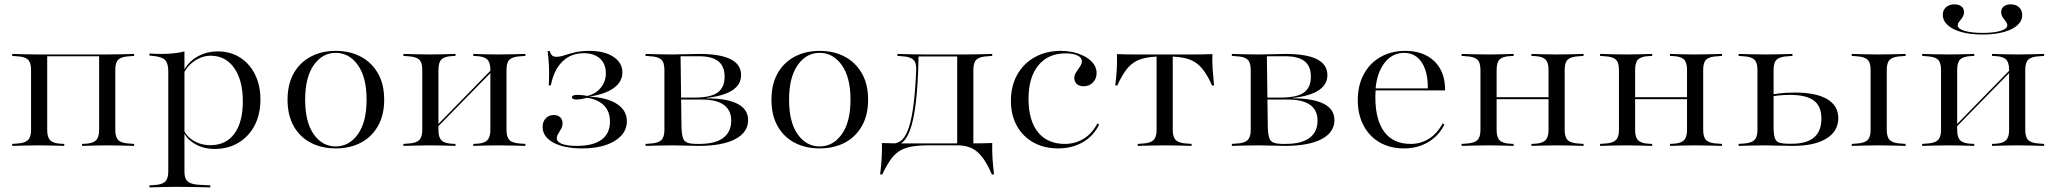

<svg xmlns="http://www.w3.org/2000/svg" viewBox="-20 -655 9225 862"><path d="M461.3 -2.4Q432.3 -2.4 405.6 -1.6Q379 -0.8 348.4 0V-8.9L363.7 -9.7Q396.8 -11.3 410.9 -25Q425 -38.7 425 -71V-410.5H461.3Q491.9 -410.5 521 -411.3Q550 -412.1 582.3 -412.9V-404L561.3 -402.4Q525.8 -400.8 511.7 -387.9Q497.6 -375 497.6 -341.9V-71Q497.6 -38.7 511.7 -25.4Q525.8 -12.1 561.3 -10.5L582.3 -8.9V0Q550 -0.8 521 -1.6Q491.9 -2.4 461.3 -2.4ZM155.6 -2.4Q124.2 -2.4 95.6 -1.6Q66.9 -0.8 34.7 0V-8.9L55.6 -10.5Q90.3 -12.1 104.8 -25.4Q119.4 -38.7 119.4 -71V-341.9Q119.4 -375 104.8 -387.9Q90.3 -400.8 55.6 -402.4L34.7 -404V-412.9Q66.9 -412.1 95.6 -411.3Q124.2 -410.5 155.6 -410.5H191.9V-71Q191.9 -38.7 205.6 -25Q219.4 -11.3 253.2 -9.7L268.5 -8.9V0Q237.9 -0.8 210.9 -1.6Q183.9 -2.4 155.6 -2.4ZM177.4 -402.4V-410.5H441.9V-402.4Z M771.8 183.9Q740.3 183.9 711.7 184.7Q683.1 185.5 650.8 186.3V177.4L671.8 175.8Q706.5 174.2 721 160.9Q735.5 147.6 735.5 115.3V-206.5H808.1V115.3Q808.1 137.1 814.9 149.6Q821.8 162.1 837.9 168.1Q854 174.2 881.5 175L924.2 177.4V186.3Q896.8 185.5 871.4 185.1Q846 184.7 821.8 184.3Q797.6 183.9 771.8 183.9ZM958.9 -424.2Q1014.5 -424.2 1057.7 -396.8Q1100.8 -369.4 1125 -320.6Q1149.2 -271.8 1149.2 -208.1Q1149.2 -141.9 1123.4 -92.3Q1097.6 -42.7 1051.2 -14.5Q1004.8 13.7 943.5 13.7Q891.9 13.7 852.4 -10.5Q812.9 -34.7 801.6 -70.2L803.2 -77.4Q813.7 -45.2 847.6 -24.2Q881.5 -3.2 924.2 -3.2Q994.4 -3.2 1032.3 -54.8Q1070.2 -106.5 1070.2 -200Q1070.2 -294.4 1031.5 -349.6Q992.7 -404.8 925.8 -404.8Q886.3 -404.8 850 -379Q813.7 -353.2 796.8 -308.1L795.2 -316.1Q813.7 -366.9 857.7 -395.6Q901.6 -424.2 958.9 -424.2ZM735.5 -206.5V-335.5Q735.5 -371 720.6 -385.9Q705.6 -400.8 665.3 -404L650.8 -405.6V-414.5Q670.2 -413.7 681 -413.3Q691.9 -412.9 704 -412.9Q733.9 -412.9 760.5 -415.7Q787.1 -418.5 808.1 -424.2V-414.5V-206.5Z M1487.1 11.3Q1424.2 11.3 1375.4 -14.1Q1326.6 -39.5 1298.8 -88.3Q1271 -137.1 1271 -207.3Q1271 -277.4 1298.8 -326.2Q1326.6 -375 1375.4 -400.8Q1424.2 -426.6 1487.1 -426.6Q1550.8 -426.6 1599.6 -400.8Q1648.4 -375 1676.6 -326.2Q1704.8 -277.4 1704.8 -207.3Q1704.8 -137.9 1676.6 -88.7Q1648.4 -39.5 1599.6 -14.1Q1550.8 11.3 1487.1 11.3ZM1487.1 2.4Q1547.6 2.4 1586.7 -52.4Q1625.8 -107.3 1625.8 -207.3Q1625.8 -308.1 1586.7 -362.9Q1547.6 -417.7 1487.1 -417.7Q1427.4 -417.7 1388.7 -362.9Q1350 -308.1 1350 -207.3Q1350 -106.5 1388.7 -52Q1427.4 2.4 1487.1 2.4Z M2217.7 -2.4Q2188.7 -2.4 2162.1 -1.6Q2135.5 -0.8 2104.8 0V-8.9L2120.2 -9.7Q2153.2 -11.3 2167.3 -25Q2181.5 -38.7 2181.5 -71V-206.5H2254V-71Q2254 -38.7 2268.1 -25.4Q2282.3 -12.1 2317.7 -10.5L2338.7 -8.9V0Q2306.5 -0.8 2277.4 -1.6Q2248.4 -2.4 2217.7 -2.4ZM1912.1 -2.4Q1880.6 -2.4 1852 -1.6Q1823.4 -0.8 1791.1 0V-8.9L1812.1 -10.5Q1846.8 -12.1 1861.3 -25.4Q1875.8 -38.7 1875.8 -71V-341.9Q1875.8 -375 1861.3 -387.9Q1846.8 -400.8 1812.1 -402.4L1791.1 -404V-412.9Q1823.4 -412.1 1852 -411.3Q1880.6 -410.5 1912.1 -410.5Q1940.3 -410.5 1967.3 -411.3Q1994.4 -412.1 2025 -412.9V-404L2009.7 -403.2Q1975.8 -401.6 1962.1 -388.3Q1948.4 -375 1948.4 -341.9V-71Q1948.4 -38.7 1962.1 -25Q1975.8 -11.3 2009.7 -9.7L2025 -8.9V0Q1994.4 -0.8 1967.3 -1.6Q1940.3 -2.4 1912.1 -2.4ZM2181.5 -206.5V-341.9Q2181.5 -375 2167.3 -388.3Q2153.2 -401.6 2120.2 -403.2L2104.8 -404V-412.9Q2135.5 -412.1 2162.1 -411.3Q2188.7 -410.5 2217.7 -410.5Q2248.4 -410.5 2277.4 -411.3Q2306.5 -412.1 2338.7 -412.9V-404L2317.7 -402.4Q2282.3 -400.8 2268.1 -387.9Q2254 -375 2254 -341.9V-206.5ZM1906.5 -46 1905.6 -54.8 2212.9 -369.4 2214.5 -360.5Z M2593.5 11.3Q2512.1 11.3 2464.1 -14.9Q2416.1 -41.1 2416.1 -85.5Q2416.1 -108.9 2430.2 -123.8Q2444.4 -138.7 2466.1 -138.7Q2483.9 -138.7 2494.8 -128.6Q2505.6 -118.5 2505.6 -101.6Q2505.6 -87.9 2499.2 -76.6Q2492.7 -65.3 2486.3 -54.8Q2479.8 -44.4 2479.8 -34.7Q2479.8 -17.7 2503.2 -8.9Q2526.6 0 2569.4 0Q2642.7 0 2680.6 -27.8Q2718.5 -55.6 2718.5 -108.9Q2718.5 -154 2692.3 -181Q2666.1 -208.1 2616.1 -216.1Q2598.4 -211.3 2587.1 -209.7Q2575.8 -208.1 2568.5 -208.1Q2558.1 -208.1 2552.8 -210.9Q2547.6 -213.7 2547.6 -218.5Q2547.6 -223.4 2554 -226.2Q2560.5 -229 2571.8 -229Q2581.5 -229 2591.5 -228.2Q2601.6 -227.4 2616.1 -224.2Q2654 -233.1 2677 -260.9Q2700 -288.7 2700 -325.8Q2700 -368.5 2673.4 -392.3Q2646.8 -416.1 2600.8 -416.1Q2542.7 -416.1 2504.4 -378.2Q2466.1 -340.3 2453.2 -271.8H2443.5Q2446 -311.3 2445.2 -340.7Q2444.4 -370.2 2442.3 -391.1Q2440.3 -412.1 2438.7 -425.8H2448.4Q2452.4 -411.3 2459.3 -405.6Q2466.1 -400 2478.2 -400Q2494.4 -400 2514.5 -406.9Q2534.7 -413.7 2561.7 -420.2Q2588.7 -426.6 2626.6 -426.6Q2693.5 -426.6 2733.9 -400Q2774.2 -373.4 2774.2 -329.8Q2774.2 -287.9 2735.9 -260.1Q2697.6 -232.3 2628.2 -221.8V-221Q2706.5 -216.9 2750.4 -187.9Q2794.4 -158.9 2794.4 -110.5Q2794.4 -55.6 2739.5 -22.2Q2684.7 11.3 2593.5 11.3Z M2999.2 -2.4Q2967.7 -2.4 2939.1 -1.6Q2910.5 -0.8 2878.2 0V-8.9L2899.2 -10.5Q2933.9 -12.1 2948.4 -25.4Q2962.9 -38.7 2962.9 -71V-341.9Q2962.9 -375 2948.4 -387.9Q2933.9 -400.8 2899.2 -402.4L2878.2 -404V-412.9Q2910.5 -412.1 2939.1 -411.3Q2967.7 -410.5 2999.2 -410.5Q3032.3 -410.5 3064.1 -411.7Q3096 -412.9 3119.4 -412.9Q3213.7 -412.9 3260.5 -389.1Q3307.3 -365.3 3307.3 -317.7Q3307.3 -275.8 3268.5 -250Q3229.8 -224.2 3152.4 -215.3V-213.7Q3246 -212.9 3292.3 -188.3Q3338.7 -163.7 3338.7 -116.1Q3338.7 -60.5 3280.6 -30.2Q3222.6 0 3116.1 0Q3087.9 0 3059.7 -1.2Q3031.5 -2.4 3000 -2.4ZM3039.5 -88.7Q3040.3 -54.8 3045.6 -37.5Q3050.8 -20.2 3065.7 -14.5Q3080.6 -8.9 3110.5 -8.9H3119.4Q3191.1 -8.9 3227 -35.9Q3262.9 -62.9 3262.9 -113.7Q3262.9 -160.5 3229.4 -184.3Q3196 -208.1 3129.8 -208.1H3006.5V-216.9H3097.6Q3170.2 -216.9 3201.6 -239.5Q3233.1 -262.1 3233.1 -310.5Q3233.1 -357.3 3205.2 -379.8Q3177.4 -402.4 3117.7 -402.4H3033.1L3035.5 -404Z M3659.7 11.3Q3596.8 11.3 3548 -14.1Q3499.2 -39.5 3471.4 -88.3Q3443.5 -137.1 3443.5 -207.3Q3443.5 -277.4 3471.4 -326.2Q3499.2 -375 3548 -400.8Q3596.8 -426.6 3659.7 -426.6Q3723.4 -426.6 3772.2 -400.8Q3821 -375 3849.2 -326.2Q3877.4 -277.4 3877.4 -207.3Q3877.4 -137.9 3849.2 -88.7Q3821 -39.5 3772.2 -14.1Q3723.4 11.3 3659.7 11.3ZM3659.7 2.4Q3720.2 2.4 3759.3 -52.4Q3798.4 -107.3 3798.4 -207.3Q3798.4 -308.1 3759.3 -362.9Q3720.2 -417.7 3659.7 -417.7Q3600 -417.7 3561.3 -362.9Q3522.6 -308.1 3522.6 -207.3Q3522.6 -106.5 3561.3 -52Q3600 2.4 3659.7 2.4Z M4143.5 -2.4Q4086.3 -2.4 4050 8.5Q4013.7 19.4 3989.5 47.6Q3965.3 75.8 3941.1 128.2H3931.5Q3936.3 88.7 3938.3 54Q3940.3 19.4 3939.5 -12.9Q3960.5 -12.1 3982.7 -11.7Q4004.8 -11.3 4025.8 -11.3H4143.5H4299.2V-2.4ZM3979.8 1.6 3981.5 -8.9Q4002.4 -9.7 4021 -20.6Q4039.5 -31.5 4054 -65.3Q4068.5 -99.2 4078.6 -165.3Q4088.7 -231.5 4093.5 -341.9Q4094.4 -375 4079.4 -387.9Q4064.5 -400.8 4029.8 -402.4L4008.9 -404V-412.9Q4041.1 -412.1 4069.8 -411.3Q4098.4 -410.5 4129.8 -410.5H4313.7Q4345.2 -410.5 4373.8 -411.3Q4402.4 -412.1 4434.7 -412.9V-404L4413.7 -402.4Q4379 -400.8 4364.5 -387.9Q4350 -375 4350 -341.9V-206.5H4277.4V-404L4280.6 -401.6H4100L4104 -403.2Q4101.6 -272.6 4091.5 -192.3Q4081.5 -112.1 4065.3 -69.8Q4049.2 -27.4 4027.4 -12.9Q4005.6 1.6 3979.8 1.6ZM4277.4 -2.4V-206.5H4350V-2.4ZM4277.4 -2.4 4278.2 -10.5 4334.7 -11.3H4283.9H4349.2Q4371 -11.3 4392.3 -11.7Q4413.7 -12.1 4434.7 -12.9Q4433.9 19.4 4435.9 54Q4437.9 88.7 4442.7 128.2H4433.1Q4410.5 75.8 4387.9 48Q4365.3 20.2 4340.3 9.3Q4315.3 -1.6 4283.9 -2.4Z M4730.6 11.3Q4667.7 11.3 4619.8 -15.3Q4571.8 -41.9 4545.2 -90.3Q4518.5 -138.7 4518.5 -202.4Q4518.5 -268.5 4546.8 -319.4Q4575 -370.2 4625.8 -398.4Q4676.6 -426.6 4741.9 -426.6Q4787.1 -426.6 4823.8 -413.3Q4860.5 -400 4881.9 -377.8Q4903.2 -355.6 4903.2 -326.6Q4903.2 -301.6 4886.7 -284.7Q4870.2 -267.7 4845.2 -267.7Q4825.8 -267.7 4814.5 -277.8Q4803.2 -287.9 4803.2 -304.8Q4803.2 -318.5 4811.7 -331Q4820.2 -343.5 4828.6 -356Q4837.1 -368.5 4837.1 -380.6Q4837.1 -396.8 4817.3 -406Q4797.6 -415.3 4763.7 -415.3Q4685.5 -415.3 4641.5 -361.3Q4597.6 -307.3 4597.6 -211.3Q4597.6 -114.5 4639.9 -61.7Q4682.3 -8.9 4761.3 -8.9Q4805.6 -8.9 4844 -31.5Q4882.3 -54 4907.3 -101.6L4914.5 -95.2Q4889.5 -44.4 4841.5 -16.5Q4793.5 11.3 4730.6 11.3Z M5208.9 -2.4Q5177.4 -2.4 5148.8 -1.6Q5120.2 -0.8 5087.9 0V-8.9L5108.9 -10.5Q5143.5 -12.1 5158.1 -25.4Q5172.6 -38.7 5172.6 -71V-206.5H5245.2V-71Q5245.2 -38.7 5259.7 -25.4Q5274.2 -12.1 5308.9 -10.5L5329.8 -8.9V0Q5297.6 -0.8 5269 -1.6Q5240.3 -2.4 5208.9 -2.4ZM5199.2 -401.6Q5141.9 -401.6 5105.6 -390.7Q5069.4 -379.8 5044.8 -352Q5020.2 -324.2 4996 -271H4987.1Q4991.9 -310.5 4994 -345.2Q4996 -379.8 4994.4 -412.1Q5016.1 -411.3 5037.9 -410.9Q5059.7 -410.5 5081.5 -410.5H5199.2H5218.5H5336.3Q5358.1 -410.5 5379.8 -410.9Q5401.6 -411.3 5423.4 -412.1Q5421.8 -379.8 5424.2 -345.2Q5426.6 -310.5 5430.6 -271H5421.8Q5398.4 -323.4 5373.4 -351.6Q5348.4 -379.8 5312.5 -390.7Q5276.6 -401.6 5218.5 -401.6ZM5172.6 -206.5V-404.8H5245.2V-206.5Z M5631.5 -2.4Q5600 -2.4 5571.4 -1.6Q5542.7 -0.8 5510.5 0V-8.9L5531.5 -10.5Q5566.1 -12.1 5580.6 -25.4Q5595.2 -38.7 5595.2 -71V-341.9Q5595.2 -375 5580.6 -387.9Q5566.1 -400.8 5531.5 -402.4L5510.5 -404V-412.9Q5542.7 -412.1 5571.4 -411.3Q5600 -410.5 5631.5 -410.5Q5664.5 -410.5 5696.4 -411.7Q5728.2 -412.9 5751.6 -412.9Q5846 -412.9 5892.7 -389.1Q5939.5 -365.3 5939.5 -317.7Q5939.5 -275.8 5900.8 -250Q5862.1 -224.2 5784.7 -215.3V-213.7Q5878.2 -212.9 5924.6 -188.3Q5971 -163.7 5971 -116.1Q5971 -60.5 5912.9 -30.2Q5854.8 0 5748.4 0Q5720.2 0 5691.9 -1.2Q5663.7 -2.4 5632.3 -2.4ZM5671.8 -88.7Q5672.6 -54.8 5677.8 -37.5Q5683.1 -20.2 5698 -14.5Q5712.9 -8.9 5742.7 -8.9H5751.6Q5823.4 -8.9 5859.3 -35.9Q5895.2 -62.9 5895.2 -113.7Q5895.2 -160.5 5861.7 -184.3Q5828.2 -208.1 5762.1 -208.1H5638.7V-216.9H5729.8Q5802.4 -216.9 5833.9 -239.5Q5865.3 -262.1 5865.3 -310.5Q5865.3 -357.3 5837.5 -379.8Q5809.7 -402.4 5750 -402.4H5665.3L5667.7 -404Z M6283.1 11.3Q6221 11.3 6174.2 -15.7Q6127.4 -42.7 6101.6 -91.9Q6075.8 -141.1 6075.8 -204.8Q6075.8 -271 6102.4 -321Q6129 -371 6177.4 -398.8Q6225.8 -426.6 6288.7 -426.6Q6345.2 -426.6 6385.5 -404.8Q6425.8 -383.1 6447.2 -343.5Q6468.5 -304 6467.7 -249.2H6121.8L6121 -258.1H6390.3Q6391.1 -308.1 6378.2 -344Q6365.3 -379.8 6341.5 -398.8Q6317.7 -417.7 6283.9 -417.7Q6231.5 -417.7 6196.8 -373.8Q6162.1 -329.8 6155.6 -255.6L6156.5 -254.8Q6155.6 -246.8 6155.2 -237.9Q6154.8 -229 6154.8 -217.7Q6154.8 -116.1 6195.2 -62.5Q6235.5 -8.9 6313.7 -8.9Q6357.3 -8.9 6394.4 -31.5Q6431.5 -54 6457.3 -101.6L6464.5 -95.2Q6439.5 -45.2 6391.9 -16.9Q6344.4 11.3 6283.1 11.3Z M6968.5 -2.4Q6939.5 -2.4 6912.9 -1.6Q6886.3 -0.8 6855.6 0V-8.9L6871 -9.7Q6904 -11.3 6918.1 -25Q6932.3 -38.7 6932.3 -71V-206.5H7004.8V-71Q7004.8 -38.7 7019 -25.4Q7033.1 -12.1 7068.5 -10.5L7089.5 -8.9V0Q7057.3 -0.8 7028.2 -1.6Q6999.2 -2.4 6968.5 -2.4ZM6662.9 -2.4Q6631.5 -2.4 6602.8 -1.6Q6574.2 -0.8 6541.9 0V-8.9L6562.9 -10.5Q6597.6 -12.1 6612.1 -25.4Q6626.6 -38.7 6626.6 -71V-341.9Q6626.6 -375 6612.1 -387.9Q6597.6 -400.8 6562.9 -402.4L6541.9 -404V-412.9Q6574.2 -412.1 6602.8 -411.3Q6631.5 -410.5 6662.9 -410.5Q6691.1 -410.5 6718.1 -411.3Q6745.2 -412.1 6775.8 -412.9V-404L6760.5 -403.2Q6726.6 -401.6 6712.9 -388.3Q6699.2 -375 6699.2 -341.9V-71Q6699.2 -38.7 6712.9 -25Q6726.6 -11.3 6760.5 -9.7L6775.8 -8.9V0Q6745.2 -0.8 6718.1 -1.6Q6691.1 -2.4 6662.9 -2.4ZM6932.3 -206.5V-341.9Q6932.3 -375 6918.1 -388.3Q6904 -401.6 6871 -403.2L6855.6 -404V-412.9Q6886.3 -412.1 6912.9 -411.3Q6939.5 -410.5 6968.5 -410.5Q6999.2 -410.5 7028.2 -411.3Q7057.3 -412.1 7089.5 -412.9V-404L7068.5 -402.4Q7033.1 -400.8 7019 -387.9Q7004.8 -375 7004.8 -341.9V-206.5ZM6673.4 -209.7V-218.5H6958.9V-209.7Z M7590.3 -2.4Q7561.3 -2.4 7534.7 -1.6Q7508.1 -0.8 7477.4 0V-8.9L7492.7 -9.7Q7525.8 -11.3 7539.9 -25Q7554 -38.7 7554 -71V-206.5H7626.6V-71Q7626.6 -38.7 7640.7 -25.4Q7654.8 -12.1 7690.3 -10.5L7711.3 -8.9V0Q7679 -0.8 7650 -1.6Q7621 -2.4 7590.3 -2.4ZM7284.7 -2.4Q7253.2 -2.4 7224.6 -1.6Q7196 -0.8 7163.7 0V-8.9L7184.7 -10.5Q7219.4 -12.1 7233.9 -25.4Q7248.4 -38.7 7248.4 -71V-341.9Q7248.4 -375 7233.9 -387.9Q7219.4 -400.8 7184.7 -402.4L7163.7 -404V-412.9Q7196 -412.1 7224.6 -411.3Q7253.2 -410.5 7284.7 -410.5Q7312.9 -410.5 7339.9 -411.3Q7366.9 -412.1 7397.6 -412.9V-404L7382.3 -403.2Q7348.4 -401.6 7334.7 -388.3Q7321 -375 7321 -341.9V-71Q7321 -38.7 7334.7 -25Q7348.4 -11.3 7382.3 -9.7L7397.6 -8.9V0Q7366.9 -0.8 7339.9 -1.6Q7312.9 -2.4 7284.7 -2.4ZM7554 -206.5V-341.9Q7554 -375 7539.9 -388.3Q7525.8 -401.6 7492.7 -403.2L7477.4 -404V-412.9Q7508.1 -412.1 7534.7 -411.3Q7561.3 -410.5 7590.3 -410.5Q7621 -410.5 7650 -411.3Q7679 -412.1 7711.3 -412.9V-404L7690.3 -402.4Q7654.8 -400.8 7640.7 -387.9Q7626.6 -375 7626.6 -341.9V-206.5ZM7295.2 -209.7V-218.5H7580.6V-209.7Z M8378.2 -206.5V-341.9Q8378.2 -375 8363.7 -387.9Q8349.2 -400.8 8314.5 -402.4L8293.5 -404V-412.9Q8325.8 -412.1 8354.8 -411.3Q8383.9 -410.5 8414.5 -410.5Q8446 -410.5 8474.6 -411.3Q8503.2 -412.1 8535.5 -412.9V-404L8514.5 -402.4Q8479.8 -400.8 8465.3 -387.9Q8450.8 -375 8450.8 -341.9V-206.5ZM8414.5 -2.4Q8383.9 -2.4 8354.8 -1.6Q8325.8 -0.8 8293.5 0V-8.9L8314.5 -10.5Q8349.2 -12.1 8363.7 -25.4Q8378.2 -38.7 8378.2 -71V-206.5H8450.8V-71Q8450.8 -38.7 8465.3 -25.4Q8479.8 -12.1 8514.5 -10.5L8535.5 -8.9V0Q8503.2 -0.8 8474.6 -1.6Q8446 -2.4 8414.5 -2.4ZM7870.2 -206.5V-341.9Q7870.2 -375 7855.6 -387.9Q7841.1 -400.8 7806.5 -402.4L7785.5 -404V-412.9Q7817.7 -412.1 7846.4 -411.3Q7875 -410.5 7906.5 -410.5Q7937.1 -410.5 7966.1 -411.3Q7995.2 -412.1 8027.4 -412.9V-404L8006.5 -402.4Q7971.8 -400.8 7957.3 -387.9Q7942.7 -375 7942.7 -341.9V-206.5ZM7906.5 -2.4Q7875 -2.4 7846.4 -1.6Q7817.7 -0.8 7785.5 0V-8.9L7806.5 -10.5Q7841.1 -12.1 7855.6 -25.4Q7870.2 -38.7 7870.2 -71V-206.5H7942.7V-88.7Q7942.7 -54.8 7947.6 -37.5Q7952.4 -20.2 7967.3 -14.9Q7982.3 -9.7 8012.1 -9.7H8025Q8091.1 -9.7 8124.2 -37.9Q8157.3 -66.1 8157.3 -122.6Q8157.3 -178.2 8123.4 -203.6Q8089.5 -229 8015.3 -229Q7987.9 -229 7959.3 -225.8Q7930.6 -222.6 7901.6 -215.3V-224.2Q7932.3 -231.5 7966.9 -235.5Q8001.6 -239.5 8037.1 -239.5Q8133.1 -239.5 8183.1 -210.1Q8233.1 -180.6 8233.1 -124.2Q8233.1 -65.3 8179.4 -32.7Q8125.8 0 8029.8 0Q7995.2 0 7964.5 -1.2Q7933.9 -2.4 7906.5 -2.4Z M9036.3 -2.4Q9007.3 -2.4 8980.6 -1.6Q8954 -0.8 8923.4 0V-8.9L8938.7 -9.7Q8971.8 -11.3 8985.9 -25Q9000 -38.7 9000 -71V-206.5H9072.6V-71Q9072.6 -38.7 9086.7 -25.4Q9100.8 -12.1 9136.3 -10.5L9157.3 -8.9V0Q9125 -0.8 9096 -1.6Q9066.9 -2.4 9036.3 -2.4ZM8730.6 -2.4Q8699.2 -2.4 8670.6 -1.6Q8641.9 -0.8 8609.7 0V-8.9L8630.6 -10.5Q8665.3 -12.1 8679.8 -25.4Q8694.4 -38.7 8694.4 -71V-341.9Q8694.4 -375 8679.8 -387.9Q8665.3 -400.8 8630.6 -402.4L8609.7 -404V-412.9Q8641.9 -412.1 8670.6 -411.3Q8699.2 -410.5 8730.6 -410.5Q8758.9 -410.5 8785.9 -411.3Q8812.9 -412.1 8843.5 -412.9V-404L8828.2 -403.2Q8794.4 -401.6 8780.6 -388.3Q8766.9 -375 8766.9 -341.9V-71Q8766.9 -38.7 8780.6 -25Q8794.4 -11.3 8828.2 -9.7L8843.5 -8.9V0Q8812.9 -0.8 8785.9 -1.6Q8758.9 -2.4 8730.6 -2.4ZM9000 -206.5V-341.9Q9000 -375 8985.9 -388.3Q8971.8 -401.6 8938.7 -403.2L8923.4 -404V-412.9Q8954 -412.1 8980.6 -411.3Q9007.3 -410.5 9036.3 -410.5Q9066.9 -410.5 9096 -411.3Q9125 -412.1 9157.3 -412.9V-404L9136.3 -402.4Q9100.8 -400.8 9086.7 -387.9Q9072.6 -375 9072.6 -341.9V-206.5ZM8725 -46 8724.2 -54.8 9031.5 -369.4 9033.1 -360.5ZM8880.6 -500Q8826.6 -500 8786.7 -510.9Q8746.8 -521.8 8724.6 -541.9Q8702.4 -562.1 8702.4 -588.7Q8702.4 -609.7 8716.9 -622.6Q8731.5 -635.5 8754.8 -635.5Q8774.2 -635.5 8785.9 -626.2Q8797.6 -616.9 8797.6 -600.8Q8797.6 -587.9 8790.7 -577.4Q8783.9 -566.9 8776.6 -558.5Q8769.4 -550 8769.4 -541.1Q8769.4 -525.8 8800 -516.5Q8830.6 -507.3 8881.5 -507.3Q8932.3 -507.3 8962.1 -516.5Q8991.9 -525.8 8991.9 -541.1Q8991.9 -550 8985.1 -558.5Q8978.2 -566.9 8971.4 -577.4Q8964.5 -587.9 8964.5 -600.8Q8964.5 -616.9 8976.2 -626.2Q8987.9 -635.5 9007.3 -635.5Q9030.6 -635.5 9044.8 -622.2Q9058.9 -608.9 9058.9 -587.1Q9058.9 -561.3 9037.1 -541.5Q9015.3 -521.8 8975 -510.9Q8934.7 -500 8880.6 -500Z"/></svg>

Font: Playfair 144pt SemiExpanded Light
Style: Regular
Weight: 300
Width: 6
Designer: Claus Eggers Sørensen
Foundry: Claus Eggers Sørensen
Version: Version 2.203